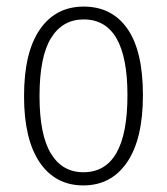

<svg xmlns="http://www.w3.org/2000/svg" viewBox="-20 -552 507 583"><path d="M414 -263Q414 -130 366 -59.5Q318 11 233 11Q148 11 100.5 -59Q53 -129 53 -260Q53 -393 101 -462.5Q149 -532 234 -532Q320 -532 367 -464.5Q414 -397 414 -263ZM100 -260Q100 -143 134.5 -86Q169 -29 233 -29Q367 -29 367 -263Q367 -493 234 -493Q170 -493 135 -436.5Q100 -380 100 -260Z"/></svg>

Font: Fira Sans Extra Condensed ExtraLight
Style: Regular
Weight: 275
Width: 1
Designer: Carrois Corporate & Edenspiekermann AG
Foundry: Carrois Corporate GbR & Edenspiekermann AG
Version: Version 4.203